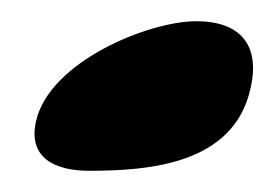

<svg xmlns="http://www.w3.org/2000/svg" viewBox="-20 -181 259 181"><path d="M14 -67C6 -32 32 -20 64 -20C120 -20 200 -26 216 -97C226 -139 206 -161 165 -161C120 -161 27 -123 14 -67Z"/></svg>

Font: Charger
Style: OversprayIt
Weight: 400
Designer: Jasper
Foundry: Cannot Into Space Fonts
Version: Version 0.980